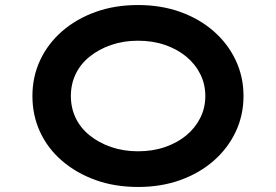

<svg xmlns="http://www.w3.org/2000/svg" viewBox="-20 -734 1098 764"><path d="M530 10Q437 10 360.5 -17.5Q284 -45 227 -94Q170 -143 139.5 -209Q109 -275 109 -352Q109 -429 140 -495Q171 -561 227.5 -610Q284 -659 360.5 -686.5Q437 -714 529 -714Q621 -714 697.5 -686.5Q774 -659 830.5 -609.5Q887 -560 918 -494Q949 -428 949 -352Q949 -276 918 -210Q887 -144 830.5 -94.5Q774 -45 697.5 -17.5Q621 10 530 10ZM529 -132Q588 -132 637 -149Q686 -166 721.5 -195.5Q757 -225 777 -265Q797 -305 797 -352Q797 -399 777 -439Q757 -479 721.5 -508.5Q686 -538 637 -555Q588 -572 529 -572Q471 -572 422 -555Q373 -538 336.5 -508.5Q300 -479 281 -439Q262 -399 262 -352Q262 -305 281 -265Q300 -225 336.5 -195.5Q373 -166 422 -149Q471 -132 529 -132Z"/></svg>

Font: Lexend Tera SemiBold
Style: Regular
Weight: 600
Version: Version 1.007